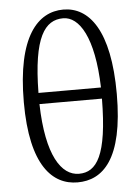

<svg xmlns="http://www.w3.org/2000/svg" viewBox="-56 -851 665 909"><g transform="rotate(-5 276.0 -396.5)"><path d="M425 -371C423 -100 370 -26 286 -26C203 -26 134 -125 128 -371ZM128 -424C131 -690 188 -766 275 -766C351 -766 418 -664 425 -424ZM279 -807C159 -807 55 -700 55 -386C55 -83 158 14 276 14C395 14 497 -75 497 -387C497 -691 401 -807 279 -807Z"/></g></svg>

Font: Source Han Serif AKR9
Style: Regular
Weight: 400
Designer: Ryoko NISHIZUKA 西塚涼子 (kana & ideographs); Frank Grießhammer (Latin, Greek & Cyrillic); Sandoll Communications 산돌커뮤니케이션, 
Foundry: Adobe Systems Incorporated
Version: Version 1.005;hotconv 1.0.107;makeotfexe 2.5.65593